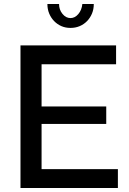

<svg xmlns="http://www.w3.org/2000/svg" viewBox="-20 -936 644 956"><path d="M567 -94V0H82V-710H558V-616H187V-406H509V-319H187V-94ZM331 -846Q353 -846 370 -866Q387 -886 390 -916H447Q447 -890 438 -868.5Q429 -847 413.5 -831Q398 -815 377 -806Q356 -797 331 -797Q306 -797 285.5 -806Q265 -815 249.5 -831Q234 -847 225 -868.5Q216 -890 216 -916H274Q274 -888 291 -867Q308 -846 331 -846Z"/></svg>

Font: Rising Sun Medium
Style: Regular
Weight: 500
Designer: Matt McInerney, Pablo Impallari, Rodrigo Fuenzalida (Raleway font), Stephen Hutchings (Greek), Cristiano Sobral (main ch
Foundry: The Rising Sun Project Authors
Version: Version 4.327; ttfautohint (v1.8.4.7-5d5b-dirty)